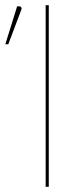

<svg xmlns="http://www.w3.org/2000/svg" viewBox="-60 -720 324 740"><path d="M0 0ZM128 0H116V-700H128ZM-39.5 -549.5 6 -695.5H15Q19.5 -695.5 22 -691.5Q24.5 -687.5 22 -682L-28 -549.5Z"/></svg>

Font: Lato Hairline
Style: Regular
Weight: 100
Designer: Lukasz Dziedzic
Foundry: tyPoland Lukasz Dziedzic
Version: Version 2.007; 2014-02-27